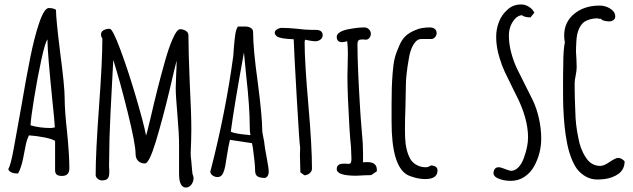

<svg xmlns="http://www.w3.org/2000/svg" viewBox="-20 -789 2838 861"><path d="M227 -26V-157Q214 -166 178 -173Q142 -180 110 -182Q99 -161 94 -131L90 -111Q89 -104 84 -80Q79 -56 73 -38.5Q67 -21 61 -11Q23 -11 17 -31Q28 -47 42 -125L75 -308Q97 -438 115.5 -530Q134 -622 155 -684Q178 -753 199 -753Q220 -753 231 -745Q231 -705 250 -552Q270 -402 270 -347Q270 -294 281 -195Q291 -94 291 -34Q291 0 258 0Q242 0 234.5 -6Q227 -12 227 -26ZM226 -218Q223 -262 216 -327Q193 -553 193 -604V-612Q183 -602 165.5 -521.5Q148 -441 133 -349Q118 -257 117 -227Q159 -215 206 -215Q214 -215 226 -218Z M783 -10V-74V-138Q783 -188 776 -269Q768 -360 768 -394L770 -456Q772 -483 772 -517Q768 -504 739 -379Q710 -258 679 -155Q649 -56 630 -56Q611 -56 599.5 -67.5Q588 -79 588 -99Q588 -143 552.5 -286Q517 -429 488 -520L482 -407Q474 -264 471 -169Q469 -77 469 -43Q469 -35 470 -28V-14Q470 3 463 11.5Q456 20 437 20Q427 20 418 12.5Q409 5 409 -4Q409 -106 424 -310Q439 -514 439 -616Q433 -625 433 -635Q433 -647 444.5 -653.5Q456 -660 472 -660Q485 -660 520 -566Q555 -472 590 -353Q625 -234 635 -181Q643 -208 648 -231L654 -255Q686 -395 718 -508Q737 -577 755 -616Q773 -658 788 -658Q802 -658 813.5 -650.5Q825 -643 825 -631Q825 -559 831 -415Q838 -281 838 -207L837 -154L835 -101Q835 -89 838 -65L841 -30Q842 -21 842.5 -16Q843 -11 843 -10Q848 3 848 9Q848 26 838 39Q828 52 814 52Q783 52 783 -10Z M1124 -24Q1124 -54 1114 -126L1110 -147L1011 -162Q1005 -139 994 -69Q988 -20 975 -4Q968 5 955 5Q943 5 933 -2.5Q923 -10 923 -21L925 -26L926 -30Q992 -287 1026 -537Q1026 -541 1027 -550.5Q1028 -560 1029 -578Q1032 -615 1035.5 -637Q1039 -659 1047 -670H1081Q1095 -670 1105 -663.5Q1115 -657 1115 -645Q1115 -569 1136 -419Q1156 -265 1156 -203Q1156 -197 1161 -172Q1166 -149 1166 -142Q1166 -135 1176 -82Q1185 -34 1185 -20V-19Q1185 3 1169 9Q1146 9 1135 2Q1124 -5 1124 -24ZM1100 -220Q1100 -310 1084 -450L1074 -554Q1031 -319 1015 -199Q1030 -189 1103 -183Q1100 -198 1100 -220Z M1327 -16 1326 -55Q1325 -72 1325 -93L1326 -127Q1323 -138 1311 -346Q1299 -554 1297 -613Q1239 -615 1223 -625Q1212 -633 1212 -643Q1212 -651 1222.5 -657.5Q1233 -664 1244 -664Q1272 -664 1312 -660Q1350 -655 1380 -655H1388H1396Q1427 -655 1427 -631Q1427 -619 1417 -611.5Q1407 -604 1394 -604Q1385 -604 1368 -607L1348 -611L1347 -606L1346 -601Q1346 -512 1363 -317Q1379 -134 1379 -33Q1379 -21 1368.5 -12Q1358 -3 1345 -3Z M1490 -31Q1490 -55 1521 -55H1532L1542 -54Q1550 -54 1553 -59Q1556 -64 1556 -77Q1556 -94 1554 -130Q1551 -154 1547 -216Q1538 -369 1538 -447Q1538 -475 1539 -498L1540 -549Q1540 -582 1537 -604Q1521 -600 1514 -600Q1490 -600 1490 -624Q1490 -636 1505 -645Q1520 -654 1543 -658Q1583 -666 1614 -666Q1626 -666 1634.5 -657.5Q1643 -649 1643 -638Q1643 -627 1636.5 -619Q1630 -611 1620 -611Q1614 -611 1610 -612H1602Q1592 -612 1587.5 -607.5Q1583 -603 1583 -591Q1583 -494 1595 -299Q1597 -263 1603 -193Q1608 -147 1608 -99V-61Q1614 -62 1628 -62Q1670 -62 1670 -27V-21L1645 -4Q1644 -4 1638.5 -3.5Q1633 -3 1618 -3Q1586 -1 1577 -1Q1490 -1 1490 -31Z M1803 -7Q1736 -50 1736 -242V-269V-300V-324Q1736 -364 1737 -395.5Q1738 -427 1741 -464Q1744 -503 1750 -527.5Q1756 -552 1770 -583Q1782 -612 1799.5 -628Q1817 -644 1845 -655Q1870 -666 1907 -666Q1922 -666 1930 -659Q1938 -652 1938 -641Q1938 -631 1931.5 -623Q1925 -615 1916 -614H1869Q1849 -614 1834 -589Q1819 -564 1813 -524Q1800 -450 1800 -404V-399L1798 -303Q1796 -260 1796 -206Q1796 -168 1799 -144Q1804 -108 1816 -84Q1828 -57 1857 -45Q1872 -39 1890 -39Q1901 -39 1912 -47Q1925 -47 1933.5 -41.5Q1942 -36 1942 -25Q1942 14 1887 14Q1865 14 1840.5 7.5Q1816 1 1803 -7Z M2209 9Q2193 0 2193 -12Q2193 -24 2199 -31.5Q2205 -39 2216 -39Q2226 -39 2245 -31Q2266 -23 2271 -23Q2290 -23 2305.5 -39.5Q2321 -56 2330 -83Q2348 -133 2348 -173Q2348 -216 2334.5 -263.5Q2321 -311 2298 -356L2282 -388Q2257 -438 2243.5 -467Q2230 -496 2220 -530Q2205 -578 2205 -623Q2205 -659 2217.5 -691Q2230 -723 2255 -745Q2280 -769 2317 -769Q2335 -769 2352 -758.5Q2369 -748 2376 -732L2359 -711Q2333 -711 2320 -721Q2302 -719 2288.5 -703.5Q2275 -688 2268 -668Q2262 -649 2262 -630Q2262 -592 2272.5 -552.5Q2283 -513 2300 -478L2370 -338Q2387 -302 2397 -257Q2407 -212 2407 -167Q2407 -101 2375 -43Q2358 -13 2331 4.5Q2304 22 2271 22Q2235 22 2209 9Z M2567 -32Q2552 -53 2540 -85.5Q2528 -118 2522 -153Q2510 -212 2506 -308Q2505 -331 2505 -387V-450Q2506 -477 2506 -506Q2506 -565 2513 -599Q2510 -614 2510 -630Q2510 -690 2555 -727Q2600 -764 2669 -764Q2695 -764 2717 -750Q2739 -736 2739 -715Q2739 -705 2731 -699Q2723 -693 2711 -693Q2701 -693 2689.5 -696Q2678 -699 2675 -705H2662V-707Q2625 -707 2600 -691Q2582 -678 2572 -648Q2568 -637 2566 -620Q2564 -603 2564 -589Q2563 -581 2563 -557L2565 -522L2566 -488Q2566 -473 2562 -453Q2557 -428 2557 -418V-394Q2557 -355 2560 -287Q2561 -230 2573 -173Q2582 -120 2607 -83Q2631 -45 2672 -45Q2689 -45 2714 -63Q2741 -81 2752 -81Q2766 -81 2781 -66Q2781 -29 2753 -9Q2727 9 2691 14Q2671 16 2659 16Q2631 16 2607.5 3Q2584 -10 2567 -32Z"/></svg>

Font: Amatic SC
Style: Bold
Weight: 700
Designer: Multiple Designers
Foundry: Vernon Adams
Version: Version 2.505